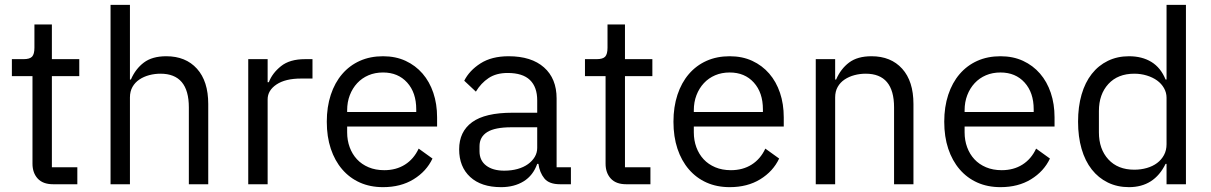

<svg xmlns="http://www.w3.org/2000/svg" viewBox="-20 -760 4997 792"><path d="M199 0Q157 0 135.5 -23.5Q114 -47 114 -85V-446H29V-516H77Q103 -516 112.5 -526.5Q122 -537 122 -563V-659H194V-516H307V-446H194V-70H299V0Z M436 -740H516V-432H520Q539 -476 573.5 -502Q608 -528 666 -528Q746 -528 792.5 -476.5Q839 -425 839 -331V0H759V-317Q759 -456 642 -456Q618 -456 595.5 -450Q573 -444 555 -432Q537 -420 526.5 -401.5Q516 -383 516 -358V0H436Z M1004 0V-516H1084V-421H1089Q1103 -458 1139 -487Q1175 -516 1238 -516H1269V-436H1222Q1157 -436 1120.5 -411.5Q1084 -387 1084 -350V0Z M1560 12Q1507 12 1464.5 -7Q1422 -26 1391.5 -61.5Q1361 -97 1344.5 -146.5Q1328 -196 1328 -258Q1328 -319 1344.5 -369Q1361 -419 1391.5 -454.5Q1422 -490 1464.5 -509Q1507 -528 1560 -528Q1612 -528 1653 -509Q1694 -490 1723 -456.5Q1752 -423 1767.5 -377Q1783 -331 1783 -276V-238H1412V-214Q1412 -181 1422.5 -152.5Q1433 -124 1452.5 -103Q1472 -82 1500.5 -70Q1529 -58 1565 -58Q1614 -58 1650.5 -81Q1687 -104 1707 -147L1764 -106Q1739 -53 1686 -20.5Q1633 12 1560 12ZM1560 -461Q1527 -461 1500 -449.5Q1473 -438 1453.5 -417Q1434 -396 1423 -367.5Q1412 -339 1412 -305V-298H1697V-309Q1697 -378 1659.5 -419.5Q1622 -461 1560 -461Z M2290 0Q2245 0 2225.5 -24Q2206 -48 2201 -84H2196Q2179 -36 2140 -12Q2101 12 2047 12Q1965 12 1919.5 -30Q1874 -72 1874 -144Q1874 -217 1927.5 -256Q1981 -295 2094 -295H2196V-346Q2196 -401 2166 -430Q2136 -459 2074 -459Q2027 -459 1995.5 -438Q1964 -417 1943 -382L1895 -427Q1916 -469 1962 -498.5Q2008 -528 2078 -528Q2172 -528 2224 -482Q2276 -436 2276 -354V-70H2335V0ZM2060 -56Q2090 -56 2115 -63Q2140 -70 2158 -83Q2176 -96 2186 -113Q2196 -130 2196 -150V-235H2090Q2021 -235 1989.5 -215Q1958 -195 1958 -157V-136Q1958 -98 1985.5 -77Q2013 -56 2060 -56Z M2563 0Q2521 0 2499.5 -23.5Q2478 -47 2478 -85V-446H2393V-516H2441Q2467 -516 2476.5 -526.5Q2486 -537 2486 -563V-659H2558V-516H2671V-446H2558V-70H2663V0Z M2990 12Q2937 12 2894.5 -7Q2852 -26 2821.5 -61.5Q2791 -97 2774.5 -146.5Q2758 -196 2758 -258Q2758 -319 2774.5 -369Q2791 -419 2821.5 -454.5Q2852 -490 2894.5 -509Q2937 -528 2990 -528Q3042 -528 3083 -509Q3124 -490 3153 -456.5Q3182 -423 3197.5 -377Q3213 -331 3213 -276V-238H2842V-214Q2842 -181 2852.5 -152.5Q2863 -124 2882.5 -103Q2902 -82 2930.5 -70Q2959 -58 2995 -58Q3044 -58 3080.5 -81Q3117 -104 3137 -147L3194 -106Q3169 -53 3116 -20.5Q3063 12 2990 12ZM2990 -461Q2957 -461 2930 -449.5Q2903 -438 2883.5 -417Q2864 -396 2853 -367.5Q2842 -339 2842 -305V-298H3127V-309Q3127 -378 3089.5 -419.5Q3052 -461 2990 -461Z M3345 0V-516H3425V-432H3429Q3448 -476 3482.5 -502Q3517 -528 3575 -528Q3655 -528 3701.5 -476.5Q3748 -425 3748 -331V0H3668V-317Q3668 -456 3551 -456Q3527 -456 3504.5 -450Q3482 -444 3464 -432Q3446 -420 3435.5 -401.5Q3425 -383 3425 -358V0Z M4107 12Q4054 12 4011.5 -7Q3969 -26 3938.5 -61.5Q3908 -97 3891.5 -146.5Q3875 -196 3875 -258Q3875 -319 3891.5 -369Q3908 -419 3938.5 -454.5Q3969 -490 4011.5 -509Q4054 -528 4107 -528Q4159 -528 4200 -509Q4241 -490 4270 -456.5Q4299 -423 4314.5 -377Q4330 -331 4330 -276V-238H3959V-214Q3959 -181 3969.5 -152.5Q3980 -124 3999.5 -103Q4019 -82 4047.5 -70Q4076 -58 4112 -58Q4161 -58 4197.5 -81Q4234 -104 4254 -147L4311 -106Q4286 -53 4233 -20.5Q4180 12 4107 12ZM4107 -461Q4074 -461 4047 -449.5Q4020 -438 4000.5 -417Q3981 -396 3970 -367.5Q3959 -339 3959 -305V-298H4244V-309Q4244 -378 4206.5 -419.5Q4169 -461 4107 -461Z M4792 -84H4788Q4741 12 4637 12Q4589 12 4550 -7Q4511 -26 4483.5 -61Q4456 -96 4441.5 -146Q4427 -196 4427 -258Q4427 -320 4441.5 -370Q4456 -420 4483.5 -455Q4511 -490 4550 -509Q4589 -528 4637 -528Q4691 -528 4729.5 -504.5Q4768 -481 4788 -432H4792V-740H4872V0H4792ZM4659 -60Q4686 -60 4710.5 -67Q4735 -74 4753 -87.5Q4771 -101 4781.5 -120.5Q4792 -140 4792 -165V-357Q4792 -378 4781.5 -396.5Q4771 -415 4753 -428Q4735 -441 4710.5 -448.5Q4686 -456 4659 -456Q4591 -456 4552 -413.5Q4513 -371 4513 -302V-214Q4513 -145 4552 -102.5Q4591 -60 4659 -60Z"/></svg>

Font: IBM Plex Sans Hebrew
Style: Regular
Weight: 400
Designer: Mike Abbink, Paul van der Laan, Pieter van Rosmalen, Yanek Iontef
Foundry: Bold Monday
Version: Version 1.2